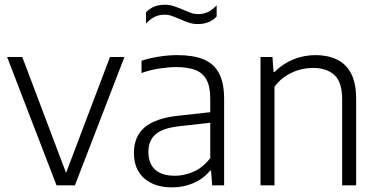

<svg xmlns="http://www.w3.org/2000/svg" viewBox="-20 -782 1596 810"><path d="M218.5 0 10 -541.5H74L263.5 -40H254L444 -541.5H505L296 0Z M706 8.5Q631.5 8.5 588.2 -29.8Q545 -68 545 -136.5Q545 -206 590.2 -244.8Q635.5 -283.5 734 -294L888 -311L892.5 -267L736.5 -249.5Q667 -242 636.5 -215.5Q606 -189 606 -142Q606 -92.5 634.2 -66.5Q662.5 -40.5 718 -40.5Q757.5 -40.5 796.8 -57.8Q836 -75 867 -115V-365.5Q867 -418 850.5 -447Q834 -476 802 -487.5Q770 -499 723 -499Q692.5 -499 654 -493.2Q615.5 -487.5 577 -474V-525.5Q610 -537 651 -543.2Q692 -549.5 728.5 -549.5Q792.5 -549.5 836.5 -532.5Q880.5 -515.5 903 -474.8Q925.5 -434 925.5 -363.5V0H875L870.5 -62H866Q839 -28.5 797 -10Q755 8.5 706 8.5ZM814.5 -680.5Q793.5 -680.5 774.2 -687.2Q755 -694 737.5 -702Q721.5 -709 706 -714.5Q690.5 -720 675 -720Q651.5 -720 632.8 -711Q614 -702 596 -683V-730Q625.5 -762 675.5 -762Q696.5 -762 715.8 -755.2Q735 -748.5 752.5 -741Q769 -734 784.2 -728.2Q799.5 -722.5 815 -722.5Q839 -722.5 857.8 -731.5Q876.5 -740.5 894 -759.5V-712.5Q864.5 -680.5 814.5 -680.5Z M1079 0V-541.5H1129.5L1134 -478.5H1138.5Q1172.5 -513 1217.2 -531.2Q1262 -549.5 1311.5 -549.5Q1361.5 -549.5 1400.2 -531.5Q1439 -513.5 1460.8 -472.8Q1482.5 -432 1482.5 -363.5V0H1423.5V-361.5Q1423.5 -436.5 1390.2 -466Q1357 -495.5 1300.5 -495.5Q1274.5 -495.5 1245.2 -488Q1216 -480.5 1188 -463Q1160 -445.5 1138 -416V0Z"/></svg>

Font: Encode Sans Condensed Thin Light
Style: Regular
Weight: 300
Version: Version 3.002